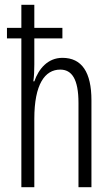

<svg xmlns="http://www.w3.org/2000/svg" viewBox="-20 -780 465 800"><path d="M123 -760H69V-664H9V-620H69V0H123V-285C123 -429 167 -490 231 -490C279 -490 307 -451 307 -351V0H361V-362C361 -479 321 -539 240 -539C179 -539 141 -493 123 -441H119C122 -464 123 -484 123 -511V-620H240V-664H123Z"/></svg>

Font: Noto Sans Display Condensed Light
Style: Regular
Weight: 300
Width: 3
Designer: Monotype Design Team
Foundry: Monotype Imaging Inc.
Version: Version 1.900